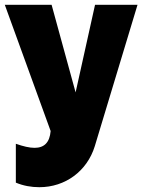

<svg xmlns="http://www.w3.org/2000/svg" viewBox="-22 -546 597 800"><path d="M44 215C75 228 108 234 142 234C250 234 341 167 373 63L551 -526H374L293 -161L193 -526H-2L189 0C185 47 163 70 122 70C101 70 75 64 44 53Z"/></svg>

Font: Raleway Black
Style: Regular
Weight: 900
Designer: Matt McInerney, Pablo Impallari, Rodrigo Fuenzalida
Foundry: Matt McInerney, Pablo Impallari, Rodrigo Fuenzalida
Version: Version 3.000g; ttfautohint (v1.5) -l 8 -r 28 -G 28 -x 14 -D